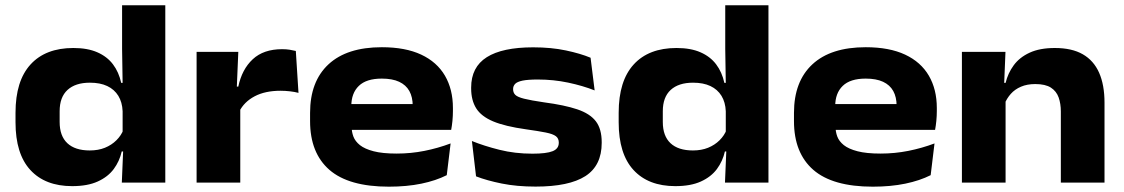

<svg xmlns="http://www.w3.org/2000/svg" viewBox="-20 -679 4180 714"><path d="M248.3 13.2Q148.1 13.2 92.9 -46.8Q37.7 -106.7 37.7 -224.4V-259.7Q37.7 -378.2 93.6 -439.3Q149.5 -500.5 252.7 -500.5Q305.7 -500.5 342 -484.5Q378.4 -468.6 400.1 -439.8Q421.9 -411 430.7 -370.9H477L436 -265.3Q434.6 -298.8 420 -322.7Q405.3 -346.5 378.9 -359Q352.5 -371.5 314.2 -371.5Q260.5 -371.5 231.1 -344.6Q201.8 -317.7 201.8 -265.4V-225.4Q201.8 -173.3 230.5 -146.4Q259.3 -119.5 313.8 -119.5Q345.3 -119.5 370.1 -129.5Q395 -139.6 412.9 -157.4Q430.9 -175.2 439.2 -197.2L481.7 -115.7H432.7Q424.6 -79.7 403 -50.4Q381.3 -21.2 343.3 -4Q305.4 13.2 248.3 13.2ZM433 0 438.6 -133.6 436 -162.6V-333.6L436.2 -356.2L434 -497V-659.3H594.7V0Z M869.8 -264.2 831 -356.9H866.2Q879.6 -421.2 919.9 -458.7Q960.1 -496.1 1029.1 -496.1Q1044.6 -496.1 1057.2 -494.1Q1069.8 -492.1 1080.1 -489.5L1090 -333.6Q1076.2 -337.4 1058.5 -339.4Q1040.7 -341.5 1023.2 -341.5Q966 -341.5 927 -320.9Q888 -300.3 869.8 -264.2ZM711.1 0V-486.1H866.2L859.3 -323L873.5 -321.2V0Z M1426.2 15.2Q1277 15.2 1205 -47.4Q1133.1 -110.1 1133.1 -228.6V-259.2Q1133.1 -376.3 1201.7 -439.9Q1270.3 -503.4 1399.8 -503.4Q1487.5 -503.4 1546.3 -475.9Q1605 -448.4 1634.7 -397.5Q1664.3 -346.6 1664.3 -277.4V-266Q1664.3 -248.1 1662.5 -229.3Q1660.6 -210.5 1657.8 -196H1510.2Q1512.8 -219.3 1513.8 -243.2Q1514.8 -267.2 1514.8 -285.2Q1514.8 -317.9 1502.3 -340.5Q1489.7 -363.1 1464.3 -374.9Q1438.9 -386.7 1399.8 -386.7Q1342.3 -386.7 1314.4 -359.6Q1286.4 -332.6 1286.4 -284.1V-252.9L1287.6 -238.3V-208.3Q1287.6 -189.1 1294.1 -171.4Q1300.7 -153.6 1318.5 -139.3Q1336.4 -125.1 1369.4 -116.5Q1402.3 -107.9 1455.1 -107.9Q1508.1 -107.9 1558.3 -117.9Q1608.6 -127.9 1655.7 -145.6L1641.4 -27.6Q1601 -7.2 1546.9 4Q1492.8 15.2 1426.2 15.2ZM1212.1 -196V-292.1H1625.8V-196Z M1971.5 14.9Q1901.9 14.9 1846.1 3.6Q1790.2 -7.7 1750.3 -23.2L1734.9 -154.6Q1780.3 -136.2 1837.5 -121.9Q1894.8 -107.5 1960.1 -107.5Q2012.4 -107.5 2035.2 -116.8Q2058 -126 2058 -148V-149Q2058 -164.2 2047.2 -172.5Q2036.3 -180.8 2009.6 -186.2Q1982.8 -191.6 1935.6 -198.2Q1858.3 -209 1813.9 -227.6Q1769.6 -246.2 1750.8 -276.3Q1732.1 -306.4 1732.1 -350.3V-353.2Q1732.1 -429.5 1790.2 -466.3Q1848.2 -503 1962.6 -503Q2030 -503 2084.1 -491.5Q2138.3 -480.1 2176.2 -464.3L2191.3 -342.8Q2147.1 -360.3 2092.7 -371.8Q2038.3 -383.3 1980.1 -383.3Q1943.4 -383.3 1923.3 -379.2Q1903.3 -375 1895.7 -367.1Q1888.1 -359.1 1888.1 -347.9V-347.1Q1888.1 -334.4 1896.3 -326.2Q1904.5 -318.1 1929.1 -311.9Q1953.8 -305.7 2003.3 -298.4Q2079.2 -288.4 2126.5 -272.5Q2173.8 -256.6 2195.7 -228.1Q2217.6 -199.6 2217.6 -150V-147.7Q2217.6 -63.2 2156.9 -24.1Q2096.2 14.9 1971.5 14.9Z M2491.3 13.2Q2391.1 13.2 2335.9 -46.8Q2280.7 -106.7 2280.7 -224.4V-259.7Q2280.7 -378.2 2336.6 -439.3Q2392.5 -500.5 2495.7 -500.5Q2548.7 -500.5 2585 -484.5Q2621.4 -468.6 2643.1 -439.8Q2664.9 -411 2673.7 -370.9H2720L2679 -265.3Q2677.6 -298.8 2663 -322.7Q2648.3 -346.5 2621.9 -359Q2595.5 -371.5 2557.2 -371.5Q2503.5 -371.5 2474.1 -344.6Q2444.8 -317.7 2444.8 -265.4V-225.4Q2444.8 -173.3 2473.5 -146.4Q2502.3 -119.5 2556.8 -119.5Q2588.3 -119.5 2613.1 -129.5Q2638 -139.6 2655.9 -157.4Q2673.9 -175.2 2682.2 -197.2L2724.7 -115.7H2675.7Q2667.6 -79.7 2646 -50.4Q2624.3 -21.2 2586.3 -4Q2548.4 13.2 2491.3 13.2ZM2676 0 2681.6 -133.6 2679 -162.6V-333.6L2679.2 -356.2L2677 -497V-659.3H2837.7V0Z M3225.7 15.2Q3076.5 15.2 3004.5 -47.4Q2932.6 -110.1 2932.6 -228.6V-259.2Q2932.6 -376.3 3001.2 -439.9Q3069.8 -503.4 3199.3 -503.4Q3287 -503.4 3345.8 -475.9Q3404.5 -448.4 3434.2 -397.5Q3463.8 -346.6 3463.8 -277.4V-266Q3463.8 -248.1 3462 -229.3Q3460.1 -210.5 3457.3 -196H3309.7Q3312.3 -219.3 3313.3 -243.2Q3314.3 -267.2 3314.3 -285.2Q3314.3 -317.9 3301.8 -340.5Q3289.2 -363.1 3263.8 -374.9Q3238.4 -386.7 3199.3 -386.7Q3141.8 -386.7 3113.9 -359.6Q3085.9 -332.6 3085.9 -284.1V-252.9L3087.1 -238.3V-208.3Q3087.1 -189.1 3093.6 -171.4Q3100.2 -153.6 3118 -139.3Q3135.9 -125.1 3168.9 -116.5Q3201.8 -107.9 3254.6 -107.9Q3307.6 -107.9 3357.8 -117.9Q3408.1 -127.9 3455.2 -145.6L3440.9 -27.6Q3400.5 -7.2 3346.4 4Q3292.3 15.2 3225.7 15.2ZM3011.6 -196V-292.1H3425.3V-196Z M3925 0V-264.5Q3925 -293.2 3916.9 -316.4Q3908.7 -339.7 3888.1 -353.1Q3867.5 -366.4 3829.9 -366.4Q3799.5 -366.4 3776.8 -356.6Q3754 -346.9 3739 -330Q3724 -313.1 3715.8 -292.6L3694.8 -370.9H3719.6Q3728.2 -406.8 3749.8 -436.3Q3771.4 -465.8 3809 -483.1Q3846.6 -500.5 3902.7 -500.5Q3966 -500.5 4006.6 -477.2Q4047.2 -453.9 4067.3 -408.6Q4087.4 -363.2 4087.4 -297.1V0ZM3557.1 0V-486.1H3719.1L3713.4 -347.9L3719.5 -332.9V0Z"/></svg>

Font: Anek Gurmukhi Medium SemiExpanded
Style: Regular
Weight: 500
Width: 6
Version: Version 1.003